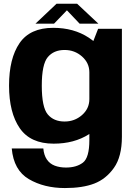

<svg xmlns="http://www.w3.org/2000/svg" viewBox="-20 -742 712 997"><path d="M317 234.5Q409 234.5 469.5 211.2Q530 188 571.5 129.8Q613 71.5 613 -32V-592.5H489.5L444 -476V-14.5Q444 77 410.5 102.5Q377 128 322.5 128Q290 128 264.2 118.2Q238.5 108.5 223.2 86Q208 63.5 205 29H41Q51 142 130 188.2Q209 234.5 317 234.5ZM258.5 4Q365 4 441.8 -44.8Q518.5 -93.5 518.5 -154L444 -227.5Q444 -178 405.8 -144.5Q367.5 -111 315.5 -111Q259 -111 228 -148Q197 -185 197 -297Q197 -408 228 -445.2Q259 -482.5 315.5 -482.5Q367.5 -482.5 405.8 -448.8Q444 -415 444 -366.5L518.5 -435.5Q518.5 -495.5 440.8 -546.5Q363 -597.5 256.5 -597.5Q136 -597.5 81.5 -518Q27 -438.5 27 -297.5Q27 -157 82.5 -76.5Q138 4 258.5 4ZM164 -619H260.5L327.5 -688.5L393.5 -619H491L380.5 -722.5H273.5Z"/></svg>

Font: Anybody UltraCondensed Thin
Style: Bold
Weight: 700
Version: Version 1.111